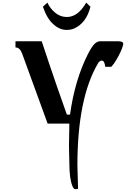

<svg xmlns="http://www.w3.org/2000/svg" viewBox="-20 -916 1032 1423"><path d="M475.6 -790Q557.6 -790 619.1 -896.5L650.4 -866.2Q620.1 -746.1 530.3 -705.1Q504.9 -694.3 474.6 -694.3Q421.9 -694.3 377.9 -734.4Q329.1 -775.4 297.9 -866.2L331.1 -896.5Q352.5 -851.6 390.1 -820.8Q427.7 -790 475.6 -790ZM491.2 164.1 494.1 0H333L144.5 -517.6Q138.7 -532.2 134.3 -540Q129.9 -547.9 119.6 -556.2Q109.4 -564.5 94.7 -564.5V-610.4H289.1Q289.1 -609.4 342.8 -449.2Q396.5 -289.1 475.6 -66.4H499Q534.2 -322.3 631.8 -515.6Q661.1 -572.3 681.2 -591.3Q701.2 -610.4 724.6 -610.4H853.5Q893.6 -610.4 893.6 -590.8Q893.6 -586.9 891.6 -580.1Q879.9 -536.1 841.8 -471.7Q823.2 -439.5 804.7 -420.9H759.8Q754.9 -466.8 735.4 -466.8Q717.8 -466.8 706.1 -446.3Q553.7 -186.5 553.7 309.6L558.6 482.4Q549.8 486.3 538.1 486.3Q526.4 486.3 516.6 462.9Q494.1 406.2 494.1 295.9Z"/></svg>

Font: Menaion Unicode
Style: Regular
Weight: 400
Designer: Aleksandr Andreev
Foundry: Ponomar Technologies, Inc.
Version: 2.0